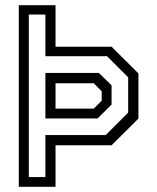

<svg xmlns="http://www.w3.org/2000/svg" viewBox="-20 -720 606 740"><path d="M52.5 0V-700H194V-540H410L513.5 -437V-263L410 -160H194V0ZM91 -37.5H155V-199.5H387.5L474 -286V-422L392.5 -503.5H155V-664H91ZM155 -263.5V-439H361L410 -391V-317L356 -263.5ZM194 -301.5H341.5L372 -332V-368L341.5 -399H194Z"/></svg>

Font: Tourney
Style: Regular
Weight: 400
Designer: Tyler Finck
Foundry: Etcetera Type Co
Version: Version 1.015